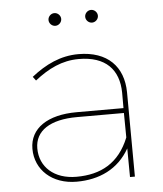

<svg xmlns="http://www.w3.org/2000/svg" viewBox="-51 -737 664 782"><g transform="rotate(-5 281.0 -346.0)"><path d="M200 -640C214 -640 226 -652 226 -666C226 -680 214 -692 200 -692C186 -692 174 -680 174 -666C174 -652 186 -640 200 -640ZM350 -640C364 -640 376 -652 376 -666C376 -680 364 -692 350 -692C336 -692 324 -680 324 -666C324 -652 336 -640 350 -640ZM469 0 467 -345C466 -450 402 -517 283 -517C210 -517 148 -487 90 -441L102 -425C158 -469 214 -497 283 -497C392 -497 446 -440 447 -345V-282H255C137 -282 63 -233 63 -149C63 -63 131 0 231 0C324 0 402 -36 448 -117L449 0ZM232 -20C141 -20 83 -73 83 -149C83 -221 145 -262 255 -262H447L448 -162C407 -60 332 -20 232 -20Z"/></g></svg>

Font: Montserrat Thin
Style: Regular
Weight: 250
Designer: Julieta Ulanovsky
Foundry: Julieta Ulanovsky
Version: Version 4.000